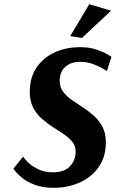

<svg xmlns="http://www.w3.org/2000/svg" viewBox="-20 -885 552 916"><path d="M510 -834 371 -704 315 -713 406 -865ZM490 -546Q490 -546 472 -557Q454 -568 425 -579Q396 -590 361 -590Q319 -590 292 -566.5Q265 -543 265 -499Q265 -469 281 -447.5Q297 -426 322 -408.5Q347 -391 375 -373Q403 -355 428 -332.5Q453 -310 469 -279.5Q485 -249 485 -206Q485 -136 450.5 -87.5Q416 -39 359.5 -14Q303 11 238 11Q185 11 148 -2.5Q111 -16 88 -34.5Q65 -53 54.5 -66.5Q44 -80 44 -80L90 -138Q90 -138 98.5 -126.5Q107 -115 125 -100.5Q143 -86 169.5 -74.5Q196 -63 232 -63Q288 -63 314.5 -92.5Q341 -122 341 -162Q341 -189 325 -208.5Q309 -228 284 -245Q259 -262 231.5 -279.5Q204 -297 179 -319Q154 -341 138 -372Q122 -403 122 -447Q122 -514 153.5 -561.5Q185 -609 239.5 -634.5Q294 -660 362 -660Q407 -660 440.5 -648.5Q474 -637 493 -625.5Q512 -614 512 -614Z"/></svg>

Font: Arsenal SC
Style: Bold Italic
Weight: 700
Italic angle: -9.10001°
Designer: Andrij Shevchenko
Foundry: Stairsfor
Version: Version 2.001; ttfautohint (v1.8.4.7-5d5b)